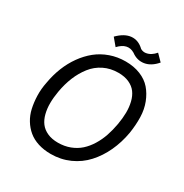

<svg xmlns="http://www.w3.org/2000/svg" viewBox="-203 -1058 1185 1234"><g transform="rotate(30 389.5 -441.0)"><path d="M617.2 -894 663.1 -847.2Q621.6 -798.3 572.3 -790.5Q522.9 -782.7 480 -814.9Q420.4 -850.1 362.8 -788.1L318.8 -840.8Q368.7 -891.6 418.7 -896.2Q468.8 -900.9 511.2 -859.9Q529.8 -849.6 549.6 -852.5Q569.3 -855.5 586.2 -866.2Q603 -877 617.2 -894ZM344.2 15.1Q293 15.1 250.2 1.5Q207.5 -12.2 177.2 -37.4Q147 -62.5 125.5 -97.7Q104 -132.8 94.5 -175.5Q85 -218.3 83.5 -267.3Q82 -316.4 92.8 -369.1Q103.5 -431.2 125.5 -486.3Q147.5 -541.5 180.9 -588.4Q214.4 -635.3 256.3 -669.2Q298.3 -703.1 352.1 -722.2Q405.8 -741.2 465.8 -741.2Q527.3 -741.2 576.2 -721.4Q625 -701.7 655.5 -666.5Q686 -631.3 704.8 -583Q723.6 -534.7 725.1 -477.5Q726.6 -420.4 716.8 -356.9Q703.1 -278.8 671.9 -211.7Q640.6 -144.5 594.2 -93.8Q547.9 -43 483.4 -13.9Q418.9 15.1 344.2 15.1ZM348.1 -70.8Q396 -70.8 437 -86.4Q478 -102.1 508.1 -129.2Q538.1 -156.2 561.5 -194.3Q585 -232.4 599.6 -275.6Q614.3 -318.8 623 -368.2Q631.3 -415.5 631.8 -456.8Q632.3 -498 623.3 -534.9Q614.3 -571.8 595 -597.9Q575.7 -624 542 -639.4Q508.3 -654.8 461.9 -654.8Q403.3 -654.8 355 -630.9Q306.6 -606.9 273.7 -564.7Q240.7 -522.5 219.2 -470.2Q197.8 -418 187 -356Q178.7 -308.1 178.5 -267.1Q178.2 -226.1 187.5 -189.5Q196.8 -152.8 216.3 -127Q235.8 -101.1 269.3 -85.9Q302.7 -70.8 348.1 -70.8Z"/></g></svg>

Font: Stilu
Style: Italic
Weight: 400
Italic angle: -10°
Designer: Genilson Lima Santos
Foundry: Genilson Lima Santos
Version: Version 1.200;PS 001.200;hotconv 1.0.88;makeotf.lib2.5.64775